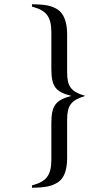

<svg xmlns="http://www.w3.org/2000/svg" viewBox="-20 -700 520 901"><path d="M295 -540C295 -596 279 -637 251 -655C223 -673 197 -679 130 -680V-669C199 -651 221 -621 221 -546V-378C221 -294 240 -269 315 -250C240 -230 221 -204 221 -121V47C221 122 199 152 130 170V181C196 180 222 174 251 156C280 138 295 99 295 42V-136C295 -206 313 -229 380 -250C313 -270 295 -293 295 -363Z"/></svg>

Font: XITS Math
Style: Regular
Weight: 400
Designer: MicroPress Inc., with final additions and corrections provided by Coen Hoffman, Elsevier (retired)
Version: Version 1.302